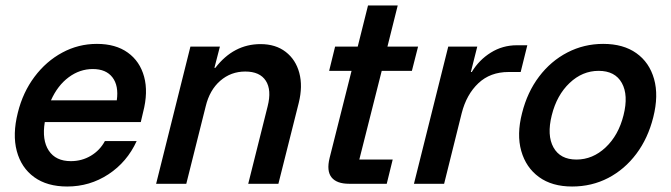

<svg xmlns="http://www.w3.org/2000/svg" viewBox="-20 -670 2446 700"><path d="M225 10Q151.7 10 104.6 -24.2Q57.5 -58.3 41.2 -119.2Q25 -180 45 -259.2Q63.3 -333.3 105.8 -390Q148.3 -446.7 207.1 -478.3Q265.8 -510 333.3 -510Q401.7 -510 445.8 -478.3Q490 -446.7 505.4 -390.4Q520.8 -334.2 501.7 -260.8L493.3 -225H143.3Q132.5 -159.2 157.9 -120.8Q183.3 -82.5 238.3 -82.5Q278.3 -82.5 311.2 -102.1Q344.2 -121.7 362.5 -155.8H478.3Q443.3 -79.2 375.4 -34.6Q307.5 10 225 10ZM165.8 -304.2H405.8Q413.3 -357.5 390 -387.9Q366.7 -418.3 318.3 -418.3Q270.8 -418.3 230.4 -388.3Q190 -358.3 165.8 -304.2Z M549.2 0 674.2 -500H781.7L761.7 -422.5H765Q831.7 -509.2 930 -509.2Q985 -509.2 1021.7 -480.8Q1058.3 -452.5 1071.2 -404.2Q1084.2 -355.8 1069.2 -295L995 0H885L955.8 -282.5Q970.8 -341.7 949.2 -375.4Q927.5 -409.2 874.2 -409.2Q821.7 -409.2 782.9 -375.4Q744.2 -341.7 730 -282.5L659.2 0Z M1252.5 0Q1207.5 0 1188.8 -23.3Q1170 -46.7 1181.7 -94.2L1261.7 -411.7H1180L1201.7 -500H1284.2L1321.7 -650H1430L1392.5 -500H1504.2L1481.7 -411.7H1371.7L1290 -88.3H1411.7L1390 0Z M1489.2 0 1614.2 -500H1720L1696.7 -407.5H1700Q1726.7 -451.7 1769.6 -478.3Q1812.5 -505 1864.2 -505H1902.5L1878.3 -407.5H1834.2Q1767.5 -407.5 1724.2 -366.7Q1680.8 -325.8 1663.3 -257.5L1599.2 0Z M2065.8 10Q1992.5 10 1945 -24.6Q1897.5 -59.2 1880.4 -119.6Q1863.3 -180 1883.3 -257.5Q1902.5 -334.2 1945.4 -390.8Q1988.3 -447.5 2048.8 -478.8Q2109.2 -510 2179.2 -510Q2252.5 -510 2300 -476.2Q2347.5 -442.5 2364.6 -382.1Q2381.7 -321.7 2361.7 -242.5Q2342.5 -165.8 2300 -109.2Q2257.5 -52.5 2197.5 -21.2Q2137.5 10 2065.8 10ZM2081.7 -88.3Q2140.8 -88.3 2187.9 -132.5Q2235 -176.7 2253.3 -250Q2271.7 -323.3 2247.1 -367.5Q2222.5 -411.7 2162.5 -411.7Q2103.3 -411.7 2056.7 -367.5Q2010 -323.3 1991.7 -250Q1973.3 -176.7 1997.9 -132.5Q2022.5 -88.3 2081.7 -88.3Z"/></svg>

Font: Funnel Sans Medium
Style: Italic
Weight: 500
Italic angle: -14.036°
Version: Version 1.000; Beta; Release 5; Build 24; ttfautohint (v1.8.